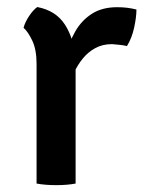

<svg xmlns="http://www.w3.org/2000/svg" viewBox="-20 -522 412 546"><path d="M368 -495Q368 -473.5 361.5 -443.5Q355 -413.5 341 -391Q330.5 -393.5 320 -394.5Q309.5 -395.5 298.5 -396.5Q271.5 -396.5 251 -385.2Q230.5 -374 215.8 -356Q201 -338 190.8 -315.8Q180.5 -293.5 173 -271.5L157.5 -291Q159 -327 167.5 -364Q176 -401 193.8 -432.2Q211.5 -463.5 240.8 -482.5Q270 -501.5 313 -501.5Q328 -501.5 340.8 -500Q353.5 -498.5 368 -495ZM47 -443Q51 -458.5 62.5 -476Q74 -493.5 86 -502Q139 -492 165 -451.5Q191 -411 195 -349.5V0Q171 4.5 140 4.5Q108.5 4.5 84 0V-340Q84 -380.5 72 -406Q60 -431.5 47 -443Z"/></svg>

Font: Signika Negative Light Medium
Style: Regular
Weight: 500
Version: Version 2.001